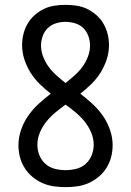

<svg xmlns="http://www.w3.org/2000/svg" viewBox="-20 -763 540 791"><path d="M250 8Q226 8 201.5 4.5Q177 1 154.5 -9Q132 -19 113 -35Q94 -51 81 -72Q68 -93 62 -116.5Q56 -140 56 -165Q56 -197 67 -228.5Q78 -260 96.5 -286.5Q115 -313 139 -335Q163 -357 189 -377Q165 -396 143.5 -417Q122 -438 106 -463.5Q90 -489 80.5 -518Q71 -547 71 -577Q71 -600 76.5 -622.5Q82 -645 93.5 -665Q105 -685 122.5 -700.5Q140 -716 160.5 -726Q181 -736 204 -739.5Q227 -743 250 -743Q273 -743 296 -739.5Q319 -736 339.5 -726Q360 -716 377.5 -700.5Q395 -685 406.5 -665Q418 -645 423.5 -622.5Q429 -600 429 -577Q429 -547 419.5 -518Q410 -489 394 -463.5Q378 -438 356.5 -417Q335 -396 311 -377Q337 -357 361 -335Q385 -313 403.5 -286.5Q422 -260 433 -228.5Q444 -197 444 -165Q444 -140 438 -116.5Q432 -93 419 -72Q406 -51 387 -35Q368 -19 345.5 -9Q323 1 298.5 4.5Q274 8 250 8ZM250 -421Q269 -436 287 -452Q305 -468 319 -487Q333 -506 342 -529Q351 -552 351 -576Q351 -595 344 -614.5Q337 -634 323 -647.5Q309 -661 289.5 -667Q270 -673 250 -673Q230 -673 210.5 -667Q191 -661 177 -647.5Q163 -634 156 -614.5Q149 -595 149 -576Q149 -552 158 -529Q167 -506 181 -487Q195 -468 213 -452Q231 -436 250 -421ZM250 -62Q272 -62 294 -67.5Q316 -73 332.5 -87.5Q349 -102 357.5 -123Q366 -144 366 -166Q366 -193 355.5 -217.5Q345 -242 328.5 -262.5Q312 -283 291.5 -300Q271 -317 250 -332Q229 -317 208.5 -300Q188 -283 171.5 -262.5Q155 -242 144.5 -217.5Q134 -193 134 -166Q134 -144 142.5 -123Q151 -102 167.5 -87.5Q184 -73 206 -67.5Q228 -62 250 -62Z"/></svg>

Font: Iosevka Term Curly
Style: Regular
Weight: 400
Designer: Belleve Invis
Foundry: Belleve Invis
Version: Version 32.3.0